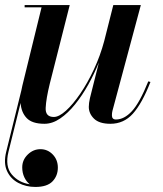

<svg xmlns="http://www.w3.org/2000/svg" viewBox="-50 -480 645 760"><path d="M110 110.5Q138.5 110.5 158.8 131.5Q179 152.5 179 183.5Q179 216 157.8 238Q136.5 260 90 260Q53 260 22.5 244Q-8 228 -22.2 197Q-36.5 166 -25.5 121L34.5 -122Q36 -131 38.5 -141L114.5 -451H47.5V-460H226L147 -148.5Q132.5 -89.5 130.8 -53.2Q129 -17 163 -17Q183.5 -17 211 -41.8Q238.5 -66.5 267.5 -109Q296.5 -151.5 321.8 -205.5Q347 -259.5 362.5 -317.5L398.5 -460H507.5L395 -41Q393 -33 393 -23.5Q393 -7 409 -7Q441.5 -7 472 -39.8Q502.5 -72.5 537 -158L545.5 -155.5Q512 -70 476 -30Q440 10 387 10Q343 10 322.2 -10.2Q301.5 -30.5 301.5 -57Q301.5 -71.5 306 -91.5L341.5 -233Q323.5 -188.5 299.5 -145.2Q275.5 -102 247.2 -67Q219 -32 188.2 -11Q157.5 10 126 10Q77 10 55.5 -12.8Q34 -35.5 31.5 -72.5L-16.5 121Q-30.5 178.5 -3.5 210.5Q23.5 242.5 68 249.5Q55 240 46.5 222.2Q38 204.5 38 182.5Q38 153 59.8 131.8Q81.5 110.5 110 110.5Z"/></svg>

Font: Bodoni* 24pt Medium
Style: Italic
Weight: 500
Italic angle: -13°
Version: Version 2.3